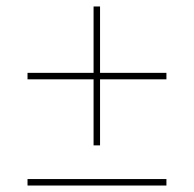

<svg xmlns="http://www.w3.org/2000/svg" viewBox="-20 -592 599 593"><path d="M269 -143H289V-347H494V-367H289V-572H269V-367H65V-347H269ZM65 -19H494V-39H65Z"/></svg>

Font: Noto Serif Display
Style: Regular
Weight: 400
Designer: Monotype Design Team
Foundry: Monotype Imaging Inc.
Version: Version 2.009